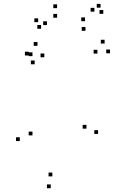

<svg xmlns="http://www.w3.org/2000/svg" viewBox="-20 -974 660 1014"><path d="M498 -266.5V-286.5H478V-266.5ZM561 -692.5V-712.5H541V-692.5ZM532.5 -744V-764H512.5V-744ZM494.5 -691V-711H474.5V-691ZM436.5 -294.5V-314.5H416.5V-294.5ZM256.5 -42.5V-62.5H236.5V-42.5ZM151.5 -259V-279H131.5V-259ZM214 -671.5V-691.5H194V-671.5ZM178 -732V-752H158V-732ZM131.5 -681V-701H111.5V-681ZM163 -634.5V-654.5H143V-634.5ZM151.5 -677.5V-697.5H131.5V-677.5ZM84.5 -229V-249H64.5V-229ZM248 20V0H228V20ZM525.5 -901V-921H505.5V-901ZM511 -933.5V-953.5H491V-933.5ZM478.5 -912.5V-932.5H458.5V-912.5ZM429 -862V-882H409V-862ZM281.5 -931V-951H261.5V-931ZM181.5 -857V-877H161.5V-857ZM197 -822V-842H177V-822ZM228 -841.5V-861.5H208V-841.5ZM281.5 -880.5V-900.5H261.5V-880.5ZM431.5 -811.5V-831.5H411.5V-811.5Z"/></svg>

Font: Monaspace Radon Dots Var
Style: Regular
Weight: 400
Designer: Riley Cran and the Lettermatic Team
Version: Version 1.100 (Monaspace Radon Dots)